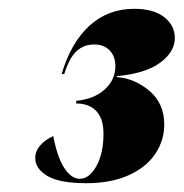

<svg xmlns="http://www.w3.org/2000/svg" viewBox="-20 -799 417 436"><path d="M101 -490Q110 -442 126 -417.5Q142 -393 161 -393Q183 -393 199 -422Q215 -451 215 -495Q215 -530 198.5 -547Q182 -564 153 -564V-570Q194 -574 218 -596Q242 -618 242 -649Q242 -671 229 -684.5Q216 -698 194 -698Q170 -698 153.5 -682.5Q137 -667 126 -631H120Q141 -702 183 -740.5Q225 -779 285 -779Q329 -779 353 -760Q377 -741 377 -713Q377 -681 343.5 -656.5Q310 -632 245 -626V-624Q286 -621 319.5 -592.5Q353 -564 353 -516Q353 -480 332.5 -449.5Q312 -419 272 -401Q232 -383 176 -383Q115 -383 87.5 -399.5Q60 -416 60 -440Q60 -456 71.5 -469Q83 -482 101 -490Z"/></svg>

Font: Nyght Serif Dark Italic
Style: Regular
Weight: 800
Italic angle: -16°
Designer: Maksym Kobuzan
Version: Version 0.400